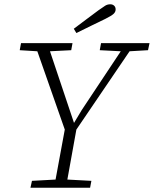

<svg xmlns="http://www.w3.org/2000/svg" viewBox="-20 -875 717 895"><path d="M445 -641 451 -674H677L670 -641L584 -636L336 -271Q325 -213 315 -154.5Q305 -96 294 -38L406 -32L400 0H122L129 -32L239 -38L282 -271L154 -636L72 -641L78 -674H318L312 -641L213 -636L325 -302L361 -362L543 -636ZM324 -741Q353 -763 382 -784.5Q411 -806 439 -827Q460 -842 470.5 -848.5Q481 -855 494 -855Q505 -855 512 -848.5Q519 -842 519 -831Q519 -819 509 -810Q499 -801 471 -787Q438 -771 404 -754.5Q370 -738 336 -721Z"/></svg>

Font: Source Serif 4 SmText Light
Style: Italic
Weight: 300
Italic angle: -12°
Designer: Frank Grießhammer
Foundry: Adobe
Version: Version 4.005;hotconv 1.1.0;makeotfexe 2.6.0